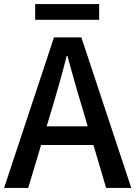

<svg xmlns="http://www.w3.org/2000/svg" viewBox="-21 -919 663 939"><path d="M464 -899H151V-822H464ZM498 0H621L377 -736H243L-1 0H117L180 -210H436ZM207 -301 237 -400C261 -480 284 -561 305 -645H309C332 -561 354 -480 379 -400L408 -301Z"/></svg>

Font: Spoqa Han Sans Neo Medium
Style: Regular
Weight: 500
Designer: [Spoqa Han Sans Neo] Dong-huui Kim  Younghwa Kang  Yujin Lee  [Noto Sans] Ryoko NISHIZUKA  (kana & ideographs); Paul D. 
Foundry: Spoqa (http://www.spoqa-han-sans.com)
Version: Version 1.000